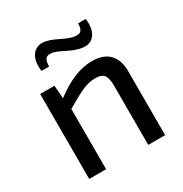

<svg xmlns="http://www.w3.org/2000/svg" viewBox="-164 -829 911 955"><g transform="rotate(-30 291.5 -351.5)"><path d="M182 -584H138Q131 -644 153.5 -675Q176 -706 216 -703Q249 -700 295 -676.5Q341 -653 367 -650Q394 -646 404 -658Q414 -670 414 -698H458Q465 -640 443 -609Q421 -578 380 -581Q343 -584 295.5 -608.5Q248 -633 227 -636Q201 -639 191.5 -626.5Q182 -614 182 -584ZM157 -488 163 -413Q278 -501 379 -501Q444 -501 477.5 -466.5Q511 -432 511 -366V0H414V-338Q414 -384 400.5 -401.5Q387 -419 352 -419Q314 -419 276 -402Q238 -385 172 -346V0H75V-488Z"/></g></svg>

Font: Exo 2.0 Medium
Style: Regular
Weight: 500
Designer: Natanael Gama
Version: Version 1.001;PS 001.001;hotconv 1.0.70;makeotf.lib2.5.58329